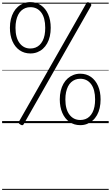

<svg xmlns="http://www.w3.org/2000/svg" viewBox="-20 -1168 1051 1821"><path d="M268 -661Q210 -661 166 -691.5Q122 -722 98 -777Q74 -832 74 -904Q74 -948 83 -985.5Q92 -1023 109 -1053Q126 -1083 150 -1104Q174 -1125 204 -1136.5Q234 -1148 268 -1148Q326 -1148 369.5 -1117.5Q413 -1087 437 -1032Q461 -977 461 -904Q461 -861 452.5 -823.5Q444 -786 427 -756Q410 -726 386.5 -705Q363 -684 333 -672.5Q303 -661 268 -661ZM268 -708Q294 -708 316 -716.5Q338 -725 355 -741Q372 -757 384.5 -781Q397 -805 403 -836Q409 -867 409 -904Q409 -999 371 -1049.5Q333 -1100 268 -1100Q242 -1100 220.5 -1091.5Q199 -1083 181.5 -1067Q164 -1051 152 -1027Q140 -1003 133.5 -972.5Q127 -942 127 -904Q127 -811 165.5 -759.5Q204 -708 268 -708ZM204 11Q199 19 191.5 19.5Q184 20 173 13Q161 6 158 -0.5Q155 -7 160 -15L800 -1139Q805 -1146 812 -1147Q819 -1148 831 -1140Q842 -1133 845 -1126.5Q848 -1120 844 -1113ZM741 19Q683 19 639 -11.5Q595 -42 571 -97.5Q547 -153 547 -225Q547 -269 556 -306.5Q565 -344 582 -374Q599 -404 623 -425Q647 -446 677 -457.5Q707 -469 741 -469Q799 -469 842.5 -438.5Q886 -408 910 -353Q934 -298 934 -225Q934 -182 925.5 -144Q917 -106 900 -76Q883 -46 859 -25Q835 -4 805.5 7.5Q776 19 741 19ZM741 -30Q767 -30 789 -38Q811 -46 828 -62Q845 -78 857.5 -102Q870 -126 876 -157Q882 -188 882 -225Q882 -319 844 -370Q806 -421 741 -421Q715 -421 693.5 -412.5Q672 -404 654.5 -388Q637 -372 625 -348Q613 -324 606.5 -293.5Q600 -263 600 -225Q600 -132 638.5 -81Q677 -30 741 -30ZM0 623H1011V633H0ZM0 -20H1011V0H0ZM0 -505H1011V-500H0ZM0 -1143H1011V-1133H0Z"/></svg>

Font: Playwrite CL Guides
Style: Regular
Weight: 400
Designer: Veronika Burian, José Scaglione
Foundry: TypeTogether
Version: Version 1.003